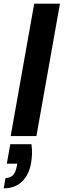

<svg xmlns="http://www.w3.org/2000/svg" viewBox="-37 -740 346 1044"><path d="M21 0 149 -720H289L161 0ZM-17 284 -7 228Q19 228 33.5 212.5Q48 197 54 165L57 150H0L19 44H134Q138 71 137 97Q136 123 132 146Q121 210 83 247Q45 284 -17 284Z"/></svg>

Font: DM Sans 18pt ExtraBold
Style: Italic
Weight: 800
Italic angle: -10°
Designer: Colophon Foundry, Jonny Pinhorn
Foundry: Colophon Foundry
Version: Version 4.004;gftools[0.9.30]